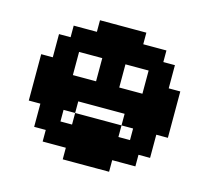

<svg xmlns="http://www.w3.org/2000/svg" viewBox="-107 -875 1088 1000"><g transform="rotate(15 437.5 -375.0)"><path d="M312.5 -62.5H375V0H312.5ZM375 -62.5H437.5V0H375ZM437.5 -62.5H500V0H437.5ZM500 -62.5H562.5V0H500ZM562.5 -125H625V-62.5H562.5ZM625 -125H687.5V-62.5H625ZM687.5 -187.5H750V-125H687.5ZM687.5 -250H750V-187.5H687.5ZM750 -312.5H812.5V-250H750ZM750 -375H812.5V-312.5H750ZM750 -437.5H812.5V-375H750ZM750 -500H812.5V-437.5H750ZM687.5 -562.5H750V-500H687.5ZM687.5 -625H750V-562.5H687.5ZM625 -687.5H687.5V-625H625ZM562.5 -687.5H625V-625H562.5ZM500 -750H562.5V-687.5H500ZM437.5 -750H500V-687.5H437.5ZM375 -750H437.5V-687.5H375ZM312.5 -750H375V-687.5H312.5ZM250 -687.5H312.5V-625H250ZM187.5 -687.5H250V-625H187.5ZM125 -625H187.5V-562.5H125ZM125 -562.5H187.5V-500H125ZM62.5 -500H125V-437.5H62.5ZM62.5 -437.5H125V-375H62.5ZM62.5 -375H125V-312.5H62.5ZM62.5 -312.5H125V-250H62.5ZM125 -250H187.5V-187.5H125ZM125 -187.5H187.5V-125H125ZM187.5 -125H250V-62.5H187.5ZM250 -125H312.5V-62.5H250ZM312.5 -125H375V-62.5H312.5ZM375 -125H437.5V-62.5H375ZM437.5 -125H500V-62.5H437.5ZM500 -125H562.5V-62.5H500ZM500 -187.5H562.5V-125H500ZM562.5 -187.5H625V-125H562.5ZM625 -187.5H687.5V-125H625ZM625 -250H687.5V-187.5H625ZM625 -312.5H687.5V-250H625ZM625 -375H687.5V-312.5H625ZM625 -437.5H687.5V-375H625ZM625 -500H687.5V-437.5H625ZM625 -562.5H687.5V-500H625ZM687.5 -312.5H750V-250H687.5ZM687.5 -375H750V-312.5H687.5ZM687.5 -437.5H750V-375H687.5ZM687.5 -500H750V-437.5H687.5ZM562.5 -625H625V-562.5H562.5ZM625 -625H687.5V-562.5H625ZM500 -625H562.5V-562.5H500ZM500 -687.5H562.5V-625H500ZM437.5 -687.5H500V-625H437.5ZM375 -687.5H437.5V-625H375ZM312.5 -687.5H375V-625H312.5ZM312.5 -625H375V-562.5H312.5ZM375 -562.5H437.5V-500H375ZM437.5 -562.5H500V-500H437.5ZM437.5 -625H500V-562.5H437.5ZM375 -625H437.5V-562.5H375ZM250 -625H312.5V-562.5H250ZM187.5 -625H250V-562.5H187.5ZM187.5 -562.5H250V-500H187.5ZM187.5 -500H250V-437.5H187.5ZM187.5 -437.5H250V-375H187.5ZM187.5 -375H250V-312.5H187.5ZM187.5 -312.5H250V-250H187.5ZM125 -312.5H187.5V-250H125ZM125 -375H187.5V-312.5H125ZM125 -437.5H187.5V-375H125ZM125 -500H187.5V-437.5H125ZM187.5 -250H250V-187.5H187.5ZM187.5 -187.5H250V-125H187.5ZM250 -187.5H312.5V-125H250ZM375 -187.5H437.5V-125H375ZM437.5 -187.5H500V-125H437.5ZM312.5 -187.5H375V-125H312.5ZM250 -375H312.5V-312.5H250ZM250 -437.5H312.5V-375H250ZM312.5 -437.5H375V-375H312.5ZM312.5 -375H375V-312.5H312.5ZM375 -375H437.5V-312.5H375ZM375 -437.5H437.5V-375H375ZM375 -500H437.5V-437.5H375ZM500 -437.5H562.5V-375H500ZM500 -375H562.5V-312.5H500ZM437.5 -375H500V-312.5H437.5ZM437.5 -437.5H500V-375H437.5ZM437.5 -500H500V-437.5H437.5ZM562.5 -375H625V-312.5H562.5ZM562.5 -437.5H625V-375H562.5ZM250 -312.5H312.5V-250H250ZM562.5 -312.5H625V-250H562.5ZM312.5 -250H375V-187.5H312.5ZM375 -250H437.5V-187.5H375ZM437.5 -250H500V-187.5H437.5ZM500 -250H562.5V-187.5H500Z"/></g></svg>

Font: Yarndings 12
Style: Regular
Weight: 400
Designer: Sarah Cadigan-Fried
Version: Version 1.000; ttfautohint (v1.8.4.7-5d5b)